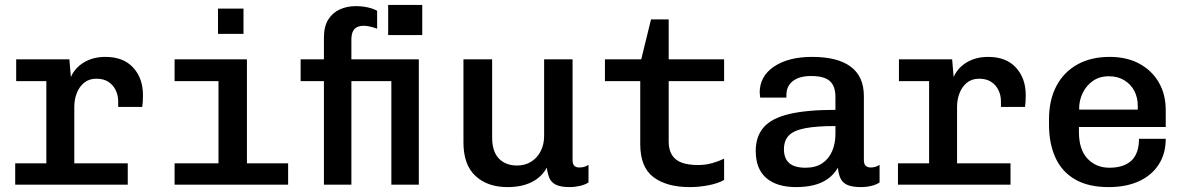

<svg xmlns="http://www.w3.org/2000/svg" viewBox="-20 -753 4840 783"><path d="M169 0V-422H46V-511H263L269 -439Q286 -477 323 -499Q360 -521 410 -521Q483 -521 523 -477.5Q563 -434 563 -366Q563 -354 562.5 -342.5Q562 -331 560 -317H462V-340Q462 -364 452 -385Q442 -406 422.5 -419Q403 -432 373 -432Q343 -432 323 -415.5Q303 -399 293 -373Q283 -347 283 -318V0ZM42 0V-87H501V0Z M871 0V-422H692V-511H987V0ZM692 0V-87H1155V0ZM869 -615V-718H973V-615Z M1301 0V-422H1206V-511H1301V-599Q1301 -645 1318.5 -673Q1336 -701 1365.5 -714.5Q1395 -728 1431 -728Q1456 -728 1479 -723Q1502 -718 1518 -709V-636Q1505 -641 1489.5 -644.5Q1474 -648 1463 -648Q1450 -648 1438.5 -643.5Q1427 -639 1420 -626.5Q1413 -614 1413 -590V-511H1688V0H1576V-422H1413V0ZM1563 -610V-733H1702V-610Z M2050 10Q1968 10 1919 -35.5Q1870 -81 1870 -172V-511H1987V-193Q1987 -135 2014.5 -106.5Q2042 -78 2089 -78Q2121 -78 2146 -93.5Q2171 -109 2185 -136.5Q2199 -164 2199 -198V-511H2315V-100Q2315 -84 2322 -77Q2329 -70 2342 -70Q2351 -70 2360.5 -72Q2370 -74 2380 -81V-9Q2367 0 2345.5 5Q2324 10 2303 10Q2266 10 2246.5 0Q2227 -10 2220 -28Q2213 -46 2210 -69Q2196 -44 2174 -26.5Q2152 -9 2121 0.5Q2090 10 2050 10Z M2793 10Q2699 10 2645 -30.5Q2591 -71 2591 -165V-422H2447V-511H2595L2635 -674H2707V-511H2933V-422H2707V-175Q2707 -143 2720 -121.5Q2733 -100 2759.5 -90Q2786 -80 2827 -80Q2858 -80 2885.5 -88Q2913 -96 2933 -106V-19Q2908 -5 2869.5 2.5Q2831 10 2793 10Z M3227 10Q3148 10 3105 -27Q3062 -64 3062 -137Q3062 -197 3094.5 -234Q3127 -271 3198.5 -288Q3270 -305 3387 -305V-358Q3387 -402 3364 -422.5Q3341 -443 3288 -443Q3240 -443 3213.5 -422.5Q3187 -402 3187 -365V-355H3080Q3079 -368 3078.5 -372.5Q3078 -377 3078 -376.5Q3078 -376 3078 -374.5Q3078 -373 3078 -375Q3078 -442 3136.5 -481.5Q3195 -521 3292 -521Q3396 -521 3449.5 -481Q3503 -441 3503 -361V-100Q3503 -84 3510.5 -77Q3518 -70 3531 -70Q3552 -70 3567 -81V-9Q3554 0 3533.5 5Q3513 10 3491 10Q3459 10 3439 2.5Q3419 -5 3409.5 -22Q3400 -39 3397 -69Q3380 -40 3354.5 -22.5Q3329 -5 3296.5 2.5Q3264 10 3227 10ZM3265 -69Q3306 -69 3333 -87Q3360 -105 3373.5 -136.5Q3387 -168 3387 -206V-239Q3309 -239 3263 -230Q3217 -221 3197 -200.5Q3177 -180 3177 -144Q3177 -107 3198.5 -88Q3220 -69 3265 -69Z M3769 0V-422H3646V-511H3863L3869 -439Q3886 -477 3923 -499Q3960 -521 4010 -521Q4083 -521 4123 -477.5Q4163 -434 4163 -366Q4163 -354 4162.5 -342.5Q4162 -331 4160 -317H4062V-340Q4062 -364 4052 -385Q4042 -406 4022.5 -419Q4003 -432 3973 -432Q3943 -432 3923 -415.5Q3903 -399 3893 -373Q3883 -347 3883 -318V0ZM3642 0V-87H4101V0Z M4501 10Q4418 10 4364 -21.5Q4310 -53 4284 -110.5Q4258 -168 4258 -244V-267Q4258 -345 4288 -402Q4318 -459 4373.5 -490Q4429 -521 4505 -521Q4576 -521 4627 -493Q4678 -465 4706 -416.5Q4734 -368 4734 -304V-235H4380V-215Q4380 -143 4415 -106Q4450 -69 4504 -69Q4563 -69 4594 -98Q4625 -127 4625 -187H4734Q4734 -126 4705 -81.5Q4676 -37 4624 -13.5Q4572 10 4501 10ZM4381 -306H4620V-321Q4620 -356 4605.5 -383Q4591 -410 4564.5 -426Q4538 -442 4503 -442Q4464 -442 4437 -423Q4410 -404 4395.5 -374Q4381 -344 4381 -312Z"/></svg>

Font: Chivo Mono Medium
Style: Regular
Weight: 500
Monospace: yes
Designer: Hector Gatti
Foundry: Omnibus-Type
Version: Version 1.008